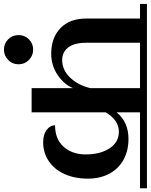

<svg xmlns="http://www.w3.org/2000/svg" viewBox="75 -728 784 999"><g transform="rotate(90 467.5 -228.0)"><path d="M552 -564V-442Q602 -504 690 -504Q752 -504 799 -478Q846 -452 871.5 -404Q897 -356 897 -293Q897 -224 873 -171Q849 -118 805.5 -89Q762 -60 707 -60Q669 -60 644.5 -77.5Q620 -95 619 -122Q692 -122 731.5 -167Q771 -212 771 -281Q771 -358 739 -406Q707 -454 653 -454Q592 -454 552 -385V0H426V-215Q408 -170 358.5 -136Q309 -102 247 -102Q163 -102 113.5 -150.5Q64 -199 64 -283V-564H-12V-600H947V-564ZM426 -564H190V-283Q190 -223 214 -191Q238 -159 280 -159Q331 -159 370.5 -199.5Q410 -240 426 -305ZM302 68Q302 100 279.5 122Q257 144 226 144Q194 144 172 122Q150 100 150 68Q150 36 172 14Q194 -8 226 -8Q257 -8 279.5 14Q302 36 302 68Z"/></g></svg>

Font: Arya
Style: Bold
Weight: 700
Designer: Eduardo Rodriguez Tunni, Modular Infotech
Foundry: Eduardo Rodriguez Tunni, Modular Infotech
Version: Version 1.002